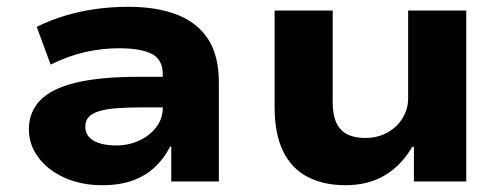

<svg xmlns="http://www.w3.org/2000/svg" viewBox="-20 -534 1475 565"><path d="M281 11Q219 11 170 -11Q121 -33 93 -70.5Q65 -108 65 -154Q65 -204 98 -238.5Q131 -273 202.5 -290.5Q274 -308 389 -308H481V-218H399Q354 -218 322.5 -215.5Q291 -213 270.5 -206.5Q250 -200 240.5 -189Q231 -178 231 -161Q231 -134 255.5 -120Q280 -106 322 -106Q359 -106 390 -120.5Q421 -135 440 -160Q459 -185 459 -217V-315Q459 -359 426.5 -375.5Q394 -392 330 -392Q281 -392 231.5 -381Q182 -370 129 -344L88 -455Q129 -475 172 -488Q215 -501 262 -507.5Q309 -514 358 -514Q441 -514 500.5 -491Q560 -468 592 -419.5Q624 -371 624 -291V0H484V-102L481 -103Q463 -68 436 -42.5Q409 -17 371 -3Q333 11 281 11Z M997 11Q932 11 885 -13.5Q838 -38 813 -89Q788 -140 788 -221V-503H959V-232Q959 -197 969.5 -173.5Q980 -150 1001.5 -139Q1023 -128 1055 -128Q1091 -128 1120 -144Q1149 -160 1165 -187Q1181 -214 1181 -244V-503H1352V0H1198V-102H1193Q1162 -48 1113 -18.5Q1064 11 997 11Z"/></svg>

Font: Nunito Sans 7pt SemiExpanded ExtraBold
Style: Regular
Weight: 800
Width: 6
Designer: Vernon Adams
Foundry: Vernon Adams
Version: Version 3.101;gftools[0.9.27]